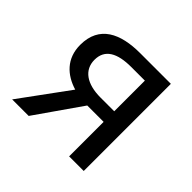

<svg xmlns="http://www.w3.org/2000/svg" viewBox="-136 -695 846 846"><g transform="rotate(45 287.0 -271.5)"><path d="M391 0H482V-543H291C169 -543 78 -502 78 -382C78 -297 132 -248 202 -227L36 0H139L289 -215H291H391ZM306 -281C220 -281 169 -317 169 -380C169 -445 220 -472 306 -472H391V-281Z"/></g></svg>

Font: Source Han Sans HK
Style: Regular
Weight: 400
Designer: Ryoko NISHIZUKA 西塚涼子 (kana, bopomofo & ideographs); Paul D. Hunt (Latin, Greek & Cyrillic); Sandoll Communications 산돌커뮤니
Foundry: Adobe
Version: Version 2.000;hotconv 1.0.107;makeotfexe 2.5.65593